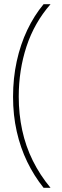

<svg xmlns="http://www.w3.org/2000/svg" viewBox="-20 -734 295 912"><path d="M42 -274Q42 -363 59.5 -443Q77 -523 109.5 -591.5Q142 -660 187 -714H220Q143 -626 106 -513.5Q69 -401 69 -275Q69 -192 85.5 -115.5Q102 -39 136 29.5Q170 98 220 158H187Q142 102 109.5 35Q77 -32 59.5 -109.5Q42 -187 42 -274Z"/></svg>

Font: Noto Sans Armenian Thin
Style: Regular
Weight: 250
Version: Version 2.007